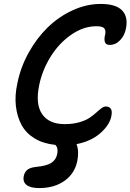

<svg xmlns="http://www.w3.org/2000/svg" viewBox="-20 -731 665 979"><path d="M179.2 228Q136.7 228 116 212.4Q95.2 196.8 101.1 167Q105.5 146 119.4 134.8Q133.3 123.5 163.1 120.1Q217.3 115.2 241.7 99.4Q266.1 83.5 272 53.2Q277.8 23.4 262.2 7.8Q200.7 1.5 156.7 -25.1Q112.8 -51.8 90.1 -93.5Q67.4 -135.3 61 -189.9Q54.7 -244.6 68.8 -307.1Q84.5 -386.7 125 -460.4Q165.5 -534.2 221.4 -589.4Q277.3 -644.5 348.6 -677.7Q419.9 -710.9 493.2 -710.9Q570.8 -710.9 602.5 -678Q634.3 -645 622.1 -585Q615.7 -550.8 592.8 -526.4Q569.8 -502 539.1 -502Q519 -502 514.6 -517.6Q510.3 -533.2 516.1 -554.2Q520.5 -575.2 512 -586.2Q503.4 -597.2 471.2 -597.2Q404.8 -597.2 342 -553.2Q279.3 -509.3 236.8 -439.9Q194.3 -370.6 179.2 -293.9Q160.2 -199.2 195.1 -148.7Q230 -98.1 310.1 -98.1Q351.1 -98.1 383.8 -107.4Q416.5 -116.7 436 -129.9Q455.6 -143.1 470 -156.2Q484.4 -169.4 496.6 -178.7Q508.8 -188 519 -188Q557.6 -188 547.9 -139.2Q539.6 -94.7 492.4 -52.7Q445.3 -10.7 370.1 3.9Q384.3 39.1 374 90.8Q360.8 153.8 309.1 190.9Q257.3 228 179.2 228Z"/></svg>

Font: Shantell Sans Normal
Style: Italic
Weight: 500
Italic angle: -11.31°
Designer: Stephen Nixon, Anya Danilova, Shantell Martin
Foundry: Arrow Type
Version: Version 1.006;[559af2be0]